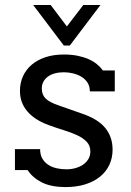

<svg xmlns="http://www.w3.org/2000/svg" viewBox="-20 -737 525 771"><path d="M340.8 -370.1Q340.8 -390.6 331.3 -405.3Q321.8 -419.9 306.6 -429Q291.5 -438 272.9 -442.4Q254.4 -446.8 236.8 -446.8Q216.8 -446.8 200.4 -442.4Q184.1 -438 172.4 -429.4Q160.6 -420.9 154.3 -408.9Q147.9 -397 147.9 -381.8Q147.9 -356.4 163.3 -341.3Q178.7 -326.2 214.8 -314Q239.3 -305.7 263.4 -296.9Q287.6 -288.1 312 -279.8Q374.5 -258.3 403.3 -222.4Q432.1 -186.5 432.1 -136.2Q432.1 -102.5 418.9 -74.7Q405.8 -46.9 381.1 -27.1Q356.4 -7.3 321.8 3.4Q287.1 14.2 244.1 14.2Q185.1 14.2 147.9 -4.6Q110.8 -23.4 90.8 -54.2H40V-138.2H141.1Q141.1 -115.7 150.1 -100.1Q159.2 -84.5 174.1 -75Q189 -65.4 207.8 -61.3Q226.6 -57.1 246.1 -57.1Q265.6 -57.1 283.2 -62Q300.8 -66.9 314 -76.2Q327.1 -85.4 335 -98.6Q342.8 -111.8 342.8 -128.9Q342.8 -152.3 328.1 -167.7Q313.5 -183.1 289.6 -194.1Q265.6 -205.1 235.6 -214.4Q205.6 -223.6 174.8 -234.9Q119.1 -255.4 89.6 -290Q60.1 -324.7 60.1 -372.1Q60.1 -403.3 72 -430.2Q84 -457 106.7 -476.6Q129.4 -496.1 162.1 -507.1Q194.8 -518.1 236.8 -518.1Q266.6 -518.1 291 -513.2Q315.4 -508.3 335 -499.8Q354.5 -491.2 368.9 -479.5Q383.3 -467.8 393.1 -454.1H440.9V-370.1ZM383.3 -716.8 260.3 -554.2H236.3L113.3 -716.8H183.6L248.5 -630.9L314.5 -716.8Z"/></svg>

Font: Twentytwelve Slab
Style: TwentytwelveSlab
Weight: 400
Designer: Domenico Catapano
Version: Version 1.00 2012